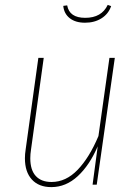

<svg xmlns="http://www.w3.org/2000/svg" viewBox="-20 -756 559 786"><path d="M82 -108Q82 -125 85 -144L137 -519H159L107 -144Q104 -125 104 -108Q104 -60 126.5 -35.5Q149 -11 191 -11Q250 -11 298 -61Q346 -111 383 -199L428 -519H450L376 0H359L380 -157Q347 -80 298.5 -35Q250 10 190 10Q139 10 110.5 -21Q82 -52 82 -108ZM239 -732 255 -734Q264 -683 329 -683Q396 -683 421 -736L435 -731Q424 -699 395.5 -681Q367 -663 328 -663Q289 -663 265.5 -681.5Q242 -700 239 -732Z"/></svg>

Font: Fira Sans Condensed Thin
Style: Italic
Weight: 250
Width: 3
Italic angle: -8°
Designer: Carrois Corporate & Edenspiekermann AG
Foundry: Carrois Corporate GbR & Edenspiekermann AG
Version: Version 4.203